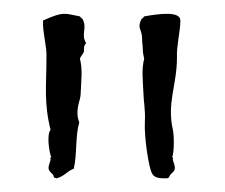

<svg xmlns="http://www.w3.org/2000/svg" viewBox="-20 -766 330 281"><path d="M88 -519C93 -541 90 -566 96 -587C89 -605 98 -619 98 -628C99 -651 101 -664 97 -680C98 -684 102 -687 103 -691C103 -695 102 -698 106 -703C98 -716 108 -724 101 -738C99 -740 98 -740 97 -742C75 -746 74 -750 43 -736C42 -719 49 -697 48 -682C48 -641 44 -616 54 -576C48 -569 52 -543 55 -536C52 -534 55 -533 54 -532C52 -524 48 -519 55 -513C62 -507 55 -507 63 -505C76 -509 77 -515 88 -519ZM200 -519C203 -507 208 -505 222 -505C230 -505 225 -507 232 -513C239 -519 235 -524 233 -532C232 -533 235 -534 232 -536C235 -543 235 -567 233 -576C224 -616 239 -641 239 -682C238 -697 244 -721 244 -736C244 -750 213 -746 191 -742C190 -740 189 -740 187 -738C180 -724 188 -724 188 -709C188 -703 189 -698 189 -694C189 -690 190 -684 191 -680C187 -664 189 -651 190 -628C190 -619 193 -606 192 -587C191 -565 197 -529 200 -519Z"/></svg>

Font: FuturaRener
Style: Light
Weight: 300
Designer: BSozoo
Foundry: BSozoo
Version: Version 1.0